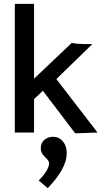

<svg xmlns="http://www.w3.org/2000/svg" viewBox="-20 -689 540 998"><path d="M371 4 203 -217 157 -174V0H57V-669H157V-280L353 -466Q366 -463 384 -461.5Q402 -460 415 -460H460L273 -278L487 0ZM228 289 181 249Q206 225 220.5 201Q235 177 235 161Q235 148 224 137.5Q213 127 202.5 114Q192 101 192 81Q192 54 210.5 38Q229 22 256 22Q287 22 307 46Q327 70 327 107Q327 187 228 289Z"/></svg>

Font: Inconsolata SemiBold
Style: Regular
Weight: 600
Monospace: yes
Designer: Raph Levien, Cyreal, Brenton Simpson
Foundry: Raph Levien, Cyreal, Google
Version: Version 3.100; ttfautohint (v1.8.4.7-5d5b)